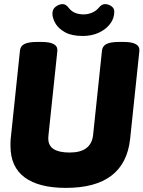

<svg xmlns="http://www.w3.org/2000/svg" viewBox="-20 -906 698 934"><path d="M301 8Q169 8 100 -43Q31 -94 31 -196Q31 -204 31 -212.5Q31 -221 32 -230L77 -659Q79 -682 99 -692Q119 -702 161 -702H183Q263 -702 259 -658L216 -250Q215 -242 215 -238Q215 -234 215 -231Q215 -164 319 -164Q424 -164 433 -250L476 -659Q478 -682 498 -692Q518 -702 560 -702H582Q662 -702 658 -658L613 -230Q587 8 301 8ZM383 -731Q329 -731 296.5 -749Q264 -767 249.5 -792.5Q235 -818 235 -840Q235 -862 251.5 -874Q268 -886 285 -886Q301 -886 314 -868Q328 -850 346.5 -843Q365 -836 387 -836Q407 -836 427 -844Q447 -852 462 -870Q475 -886 491 -886Q507 -886 521.5 -876Q536 -866 536 -850Q536 -816 515 -789Q494 -762 459.5 -746.5Q425 -731 383 -731Z"/></svg>

Font: Asap Semi Condensed Semi Condensed Black
Style: Italic
Weight: 900
Width: 4
Italic angle: -6°
Designer: Pablo Cosgaya
Foundry: Omnibus-Type
Version: Version 3.001; ttfautohint (v1.8.4.7-5d5b)